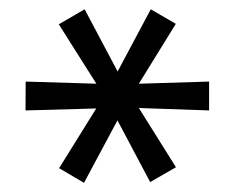

<svg xmlns="http://www.w3.org/2000/svg" viewBox="-20 -723 512 419"><path d="M307.7 -325.7 236.3 -460.3 163.3 -324 109 -356 190 -486.3 35.7 -482 36 -545 190.3 -540.3 108.3 -670 164.7 -702.7 236.7 -567 309 -702.7 363.7 -671 283 -540.3 436.3 -545V-482L283 -487.3L364 -358Z"/></svg>

Font: 42dot Sans Light
Style: Regular
Weight: 300
Designer: 42dot
Version: Version 1.000